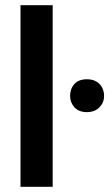

<svg xmlns="http://www.w3.org/2000/svg" viewBox="-20 -720 431 740"><path d="M59 -700H183V0H59ZM314.6 -287.8Q284 -287.8 267.1 -306.3Q250.2 -324.7 250.2 -350.1Q250.2 -377.5 266.6 -396Q283 -414.5 314.6 -414.5Q346.3 -414.5 363.7 -396Q381.1 -377.5 381.1 -350.1Q381.1 -324.7 363.2 -306.3Q345.2 -287.8 314.6 -287.8Z"/></svg>

Font: Tilda Sans Bold
Style: Regular
Weight: 700
Designer: ParaType Ltd
Foundry: ParaType Ltd
Version: Version 1.009